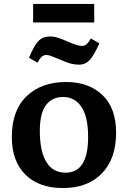

<svg xmlns="http://www.w3.org/2000/svg" viewBox="-20 -940 649 974"><path d="M299 14Q178 14 109 -54Q40 -122 40 -245Q40 -380 115 -452Q190 -524 316 -524Q430 -524 499.5 -458Q569 -392 569 -267Q569 -135 497 -60.5Q425 14 299 14ZM313 -64Q427 -64 427 -245Q427 -348 393 -398Q359 -448 300 -448Q244 -448 213 -406.5Q182 -365 182 -276Q182 -173 215 -118.5Q248 -64 313 -64ZM148 -826V-920H458V-826ZM381 -612Q359 -612 338 -617.5Q317 -623 289 -636Q258 -649 242 -655Q226 -661 215 -661Q202 -661 192.5 -653Q183 -645 170 -622L127 -647Q153 -710 175.5 -732.5Q198 -755 233 -755Q254 -755 274 -748.5Q294 -742 321 -730Q347 -719 365 -713Q383 -707 396 -707Q409 -707 418.5 -715Q428 -723 441 -745L484 -720Q457 -659 435 -635.5Q413 -612 381 -612Z"/></svg>

Font: Literata SemiBold
Style: Regular
Weight: 600
Designer: Latin by Veronika Burian and Jose Scaglione. Greek by Irene Vlachou. Cyrillic by Vera Evstafieva.
Foundry: TypeTogether
Version: Version 3.103; ttfautohint (v1.8.4.7-5d5b);gftools[0.9.29]